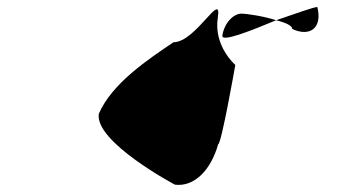

<svg xmlns="http://www.w3.org/2000/svg" viewBox="-20 -456 1030 550"><path d="M263 -130C251 -49 481 73 481 73C536 80 584 32 605 -43C614 -43 653 -263 654 -270C654 -270 591 -324 604 -406C616 -486 541 -335 477 -335C406 -287 301 -218 263 -130ZM617 -354C614 -334 699 -368 771 -398C735 -410 684 -417 672 -417C648 -417 622 -389 617 -354ZM771 -398C799 -391 818 -382 817 -373C869 -349 904 -377 889 -436C880 -436 829 -418 771 -398Z"/></svg>

Font: Ampere
Style: CndIta
Weight: 400
Version: Version 1